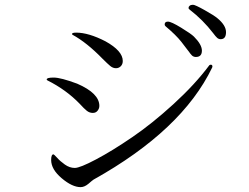

<svg xmlns="http://www.w3.org/2000/svg" viewBox="-20 -808 1040 801"><path d="M174.8 -476.6Q174.8 -484.4 204.1 -484.4Q233.4 -484.4 301.8 -459Q394.5 -418.9 394.5 -366.2Q394.5 -355.5 387.2 -346.2Q379.9 -336.9 367.2 -336.9Q353.5 -336.9 342.3 -345.7Q331.1 -354.5 312.5 -375Q255.9 -433.6 177.7 -472.7Q174.8 -474.6 174.8 -476.6ZM193.4 -140.6Q193.4 -164.1 203.1 -164.1Q205.1 -164.1 217.8 -150.4Q230.5 -135.7 250.5 -121.6Q270.5 -107.4 292 -107.4Q313.5 -107.4 380.9 -143.1Q448.2 -178.7 531.2 -235.4Q614.3 -292 704.1 -374Q793.9 -456.1 853.5 -536.1Q856.4 -538.1 859.4 -538.1Q866.2 -538.1 866.2 -530.3L865.2 -526.4Q739.3 -264.6 370.1 -58.6Q364.3 -54.7 348.6 -41Q332 -27.3 316.4 -27.3Q281.2 -27.3 237.3 -64.5Q193.4 -101.6 193.4 -140.6ZM280.3 -666Q280.3 -671.9 297.9 -671.9Q349.6 -671.9 419.9 -635.7Q492.2 -595.7 492.2 -553.7Q492.2 -540 483.9 -531.7Q475.6 -523.4 463.9 -523.4Q451.2 -523.4 439.9 -532.7Q428.7 -542 408.2 -562.5Q341.8 -630.9 282.2 -663.1Q280.3 -665 280.3 -666ZM667 -706.1Q667 -717.8 680.7 -717.8Q694.3 -717.8 735.8 -692.4Q777.3 -667 789.1 -655.3Q822.3 -622.1 822.3 -596.7Q822.3 -570.3 796.9 -570.3Q788.1 -570.3 781.2 -576.2L773.4 -585Q771.5 -586.9 768.6 -591.8Q765.6 -595.7 761.7 -600.6Q757.8 -605.5 736.3 -633.8Q713.9 -662.1 670.9 -698.2Q667 -701.2 667 -706.1ZM766.6 -775.4Q766.6 -780.3 771.5 -784.2Q776.4 -788.1 785.2 -788.1Q793.9 -788.1 834 -765.6Q874 -743.2 887.7 -731.4Q922.9 -702.1 922.9 -673.8Q922.9 -644.5 900.4 -644.5Q892.6 -644.5 886.2 -649.9Q879.9 -655.3 869.1 -669.9Q827.1 -724.6 771.5 -767.6Q766.6 -770.5 766.6 -775.4Z"/></svg>

Font: GenEi Koburi Mincho v6
Style: Regular
Weight: 400
Designer: o_tamon (Modified)
Foundry: o_tamon / Adobe Systems Incorporated
Version: Version 6.1